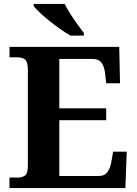

<svg xmlns="http://www.w3.org/2000/svg" viewBox="-20 -951 693 971"><path d="M28 0V-53H70Q91 -53 106 -63Q121 -73 121 -113V-596Q121 -639 106.5 -650Q92 -661 70 -661H28V-714H583L587 -530H517L512 -577Q508 -614 493.5 -633.5Q479 -653 448 -653H280V-403H517V-343H280V-61H480Q510 -61 524.5 -82.5Q539 -104 544 -137L552 -184H621L614 0ZM336 -771Q312 -785 284 -804.5Q256 -824 229 -846Q202 -868 180.5 -888Q159 -908 150 -921V-931H307Q318 -909 335 -882Q352 -855 371 -829Q390 -803 404 -784V-771Z"/></svg>

Font: Noto Serif Khojki
Style: Bold
Weight: 700
Version: Version 2.003